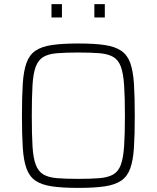

<svg xmlns="http://www.w3.org/2000/svg" viewBox="-20 -908 764 936"><path d="M362 8Q284 8 233 0.5Q182 -7 152.5 -27.5Q123 -48 109 -87Q95 -126 91 -188.5Q87 -251 87 -344Q87 -437 91 -499.5Q95 -562 109 -601Q123 -640 152.5 -660.5Q182 -681 233 -688.5Q284 -696 362 -696Q440 -696 490.5 -688.5Q541 -681 571 -660.5Q601 -640 615 -601Q629 -562 633 -499.5Q637 -437 637 -344Q637 -251 633 -188.5Q629 -126 615 -87Q601 -48 571 -27.5Q541 -7 490.5 0.5Q440 8 362 8ZM362 -36Q424 -36 465.5 -39.5Q507 -43 532 -57.5Q557 -72 569 -104.5Q581 -137 585 -195Q589 -253 589 -344Q589 -435 585 -493Q581 -551 569 -583.5Q557 -616 532 -630.5Q507 -645 466 -648.5Q425 -652 362 -652Q299 -652 257.5 -648.5Q216 -645 191.5 -630.5Q167 -616 154.5 -583.5Q142 -551 138.5 -493Q135 -435 135 -344Q135 -253 138.5 -195Q142 -137 154.5 -104.5Q167 -72 191.5 -57.5Q216 -43 257.5 -39.5Q299 -36 362 -36ZM231 -823V-888H282V-823ZM440 -823V-888H491V-823Z"/></svg>

Font: Saira ExtraLight
Style: Regular
Weight: 200
Designer: Hector Gatti with collaboration of the Omnibus-Type team
Foundry: Omnibus-Type
Version: Version 1.100; ttfautohint (v1.8.3)